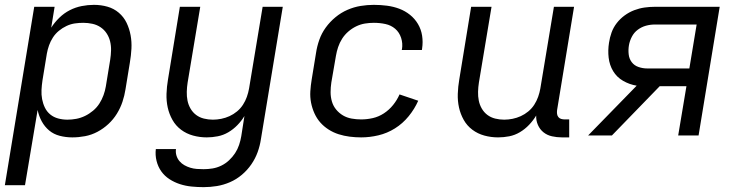

<svg xmlns="http://www.w3.org/2000/svg" viewBox="-22 -558 3042 791"><path d="M-2 205 119 -530H203L189 -444Q203 -466 222.5 -485Q242 -504 265.5 -516Q289 -528 314.5 -533Q340 -538 365 -538Q365 -538 365 -538Q365 -538 365 -538Q394 -538 420.5 -530.5Q447 -523 467.5 -505.5Q488 -488 499.5 -464Q511 -440 516 -413Q521 -386 519.5 -357.5Q518 -329 513 -300L495 -190Q491 -164 482.5 -138.5Q474 -113 459.5 -89.5Q445 -66 424.5 -47Q404 -28 379.5 -15Q355 -2 328.5 3Q302 8 276 8Q249 8 224 1.5Q199 -5 180.5 -20.5Q162 -36 150 -58Q138 -80 133 -105L81 205ZM256 -65Q274 -65 292.5 -68.5Q311 -72 328.5 -80.5Q346 -89 361.5 -102Q377 -115 387.5 -131.5Q398 -148 404.5 -166Q411 -184 414 -202L432 -312Q435 -331 435.5 -350.5Q436 -370 431.5 -388Q427 -406 417 -421Q407 -436 392 -446Q377 -456 358.5 -460Q340 -464 321 -464Q304 -464 286.5 -461.5Q269 -459 252 -451Q235 -443 220.5 -431Q206 -419 196 -403.5Q186 -388 180 -371Q174 -354 171 -337L153 -227Q150 -207 149 -187.5Q148 -168 151.5 -149.5Q155 -131 163 -114.5Q171 -98 185 -86.5Q199 -75 217.5 -70Q236 -65 256 -65Z M817 213Q792 213 767 210.5Q742 208 719 200.5Q696 193 676 180Q656 167 642.5 148Q629 129 623 105Q617 81 620 56H703Q701 70 705 83Q709 96 717.5 106Q726 116 737.5 122.5Q749 129 762 133Q775 137 789 138Q803 139 817 139Q835 139 853.5 136Q872 133 889.5 124.5Q907 116 921.5 102.5Q936 89 946.5 73Q957 57 963 39Q969 21 972 3L985 -80Q973 -60 956 -42.5Q939 -25 918.5 -13Q898 -1 875 3.5Q852 8 830 8Q801 8 773.5 0.5Q746 -7 724 -23.5Q702 -40 688.5 -64Q675 -88 669 -115Q663 -142 664 -171.5Q665 -201 670 -230L719 -530H803L751 -218Q748 -199 747.5 -180Q747 -161 750.5 -143.5Q754 -126 763 -110.5Q772 -95 786 -84.5Q800 -74 818 -69.5Q836 -65 855 -65Q872 -65 889.5 -68.5Q907 -72 923.5 -79.5Q940 -87 954.5 -99Q969 -111 979 -126.5Q989 -142 995 -159Q1001 -176 1004 -193L1060 -530H1143L1053 15Q1049 42 1039.5 68.5Q1030 95 1013.5 119Q997 143 974.5 162Q952 181 925.5 192.5Q899 204 871.5 208.5Q844 213 817 213Z M1466 8Q1442 8 1418.5 5Q1395 2 1373 -5Q1351 -12 1331.5 -24.5Q1312 -37 1297.5 -53.5Q1283 -70 1273.5 -91Q1264 -112 1259.5 -135Q1255 -158 1256.5 -182Q1258 -206 1262 -230L1280 -340Q1284 -367 1293.5 -394Q1303 -421 1320 -444.5Q1337 -468 1360 -487Q1383 -506 1409.5 -517.5Q1436 -529 1463.5 -533.5Q1491 -538 1518 -538Q1546 -538 1572.5 -534.5Q1599 -531 1623 -522Q1647 -513 1667 -497Q1687 -481 1700 -459Q1713 -437 1717 -411Q1721 -385 1717 -358Q1717 -356 1716.5 -355Q1716 -354 1716 -352H1633Q1633 -353 1633.5 -354Q1634 -355 1634 -355Q1638 -379 1630.5 -402Q1623 -425 1606 -439.5Q1589 -454 1566 -459Q1543 -464 1518 -464Q1500 -464 1481.5 -461Q1463 -458 1445.5 -449.5Q1428 -441 1413 -428Q1398 -415 1387.5 -398.5Q1377 -382 1371 -364Q1365 -346 1362 -328L1343 -218Q1340 -198 1340 -178Q1340 -158 1345.5 -139.5Q1351 -121 1363 -106.5Q1375 -92 1391 -82.5Q1407 -73 1426.5 -69.5Q1446 -66 1466 -66Q1490 -66 1514 -71.5Q1538 -77 1559.5 -91Q1581 -105 1597.5 -125.5Q1614 -146 1624 -169L1701 -143Q1686 -109 1661.5 -79Q1637 -49 1605 -29Q1573 -9 1537 -0.5Q1501 8 1466 8Z M2030 8Q2001 8 1973.5 0.5Q1946 -7 1924 -23.5Q1902 -40 1888.5 -64Q1875 -88 1869 -115Q1863 -142 1864 -171.5Q1865 -201 1870 -230L1919 -530H2003L1951 -218Q1948 -199 1947.5 -180Q1947 -161 1950.5 -143.5Q1954 -126 1963 -110.5Q1972 -95 1986 -84.5Q2000 -74 2018 -69.5Q2036 -65 2055 -65Q2072 -65 2089.5 -68.5Q2107 -72 2123.5 -79.5Q2140 -87 2154.5 -99Q2169 -111 2179 -126.5Q2189 -142 2195 -159Q2201 -176 2204 -193L2260 -530H2343L2273 -104Q2272 -96 2273 -88.5Q2274 -81 2278.5 -75.5Q2283 -70 2290 -68Q2297 -66 2305 -66H2323V8H2293Q2272 8 2252 3.5Q2232 -1 2217 -13Q2202 -25 2194 -43.5Q2186 -62 2187 -82Q2175 -62 2158 -44Q2141 -26 2120 -13.5Q2099 -1 2076 3.5Q2053 8 2030 8Z M2401 0 2601 -205Q2571 -210 2545 -225Q2519 -240 2504 -265Q2489 -290 2485.5 -320.5Q2482 -351 2487 -382Q2490 -403 2497.5 -424Q2505 -445 2519 -463Q2533 -481 2551.5 -494.5Q2570 -508 2591 -516Q2612 -524 2633.5 -527Q2655 -530 2676 -530H2943L2856 0H2772L2806 -203H2696L2499 0ZM2644 -276H2818L2848 -457H2676Q2657 -457 2639 -452Q2621 -447 2605.5 -435.5Q2590 -424 2581 -406.5Q2572 -389 2569 -371Q2566 -353 2568 -334.5Q2570 -316 2580.5 -302Q2591 -288 2608.5 -282Q2626 -276 2644 -276Z"/></svg>

Font: Iosevka Curly Extended
Style: Italic
Weight: 400
Width: 7
Italic angle: -9°
Monospace: yes
Designer: Belleve Invis
Foundry: Belleve Invis
Version: Version 11.1.0; ttfautohint (v1.8.3)